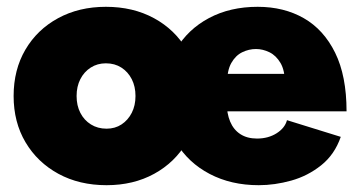

<svg xmlns="http://www.w3.org/2000/svg" viewBox="-20 -532 1048 564"><path d="M293 12Q213 12 151.5 -21.5Q90 -55 55 -114Q20 -173 20 -250Q20 -327 54.5 -386Q89 -445 150.5 -478.5Q212 -512 291 -512Q371 -512 432.5 -478.5Q494 -445 528.5 -386Q563 -327 563 -250Q563 -173 528.5 -114Q494 -55 433 -21.5Q372 12 293 12ZM293 -154Q318 -154 337 -166.5Q356 -179 367 -200.5Q378 -222 378 -250Q378 -278 367 -299.5Q356 -321 336.5 -333.5Q317 -346 291 -346Q266 -346 246.5 -333.5Q227 -321 216 -299.5Q205 -278 205 -250Q205 -222 216 -200.5Q227 -179 247 -166.5Q267 -154 293 -154ZM740 12Q659 12 596 -21Q533 -54 497.5 -113Q462 -172 462 -250Q462 -328 497 -387Q532 -446 594 -479Q656 -512 737 -512Q814 -512 872.5 -478.5Q931 -445 964.5 -377Q998 -309 998 -205H624L646 -231Q646 -199 656 -175Q666 -151 686 -138Q706 -125 735 -125Q768 -125 792.5 -140.5Q817 -156 823 -179L981 -130Q963 -78 923.5 -46.5Q884 -15 835.5 -1.5Q787 12 740 12ZM647 -286 628 -315H835L817 -286Q817 -325 804 -347Q791 -369 771.5 -378.5Q752 -388 732 -388Q711 -388 691.5 -378.5Q672 -369 659.5 -347Q647 -325 647 -286Z"/></svg>

Font: Figtree Black
Style: Regular
Weight: 900
Designer: Erik Kennedy
Foundry: Erik Kennedy
Version: Version 2.001;gftools[0.9.30]